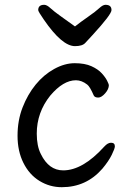

<svg xmlns="http://www.w3.org/2000/svg" viewBox="-20 -755 540 799"><path d="M237 24Q187 24 144.5 -2Q102 -28 77.5 -77Q53 -126 53 -190Q53 -254 74 -308Q95 -362 128.5 -403Q162 -444 205.5 -468Q249 -492 291 -492Q333 -492 360.5 -479.5Q388 -467 403.5 -450Q419 -433 426 -418.5Q433 -404 433 -401Q433 -384 417.5 -366.5Q402 -349 389 -349Q374 -349 370 -358Q354 -395 343 -403Q320 -421 296 -421Q243 -421 189 -357Q133 -287 133 -199Q133 -147 150 -114Q183 -46 243 -46Q324 -46 413 -144Q428 -161 442 -161Q458 -161 458 -146Q458 -137 445 -110.5Q432 -84 406 -53Q339 24 237 24ZM292 -563Q238 -563 162 -674Q139 -707 139 -713Q139 -735 164 -735Q175 -735 190 -721Q205 -707 235.5 -685.5Q266 -664 292 -645Q316 -664 347 -685.5Q378 -707 393 -721Q408 -735 419 -735Q444 -735 444 -713Q444 -695 365 -609Q347 -590 335 -576.5Q323 -563 292 -563Z"/></svg>

Font: LXGW WenKai Mono Medium
Style: Regular
Weight: 500
Monospace: yes
Designer: LXGW / Fontworks Inc.
Foundry: LXGW / Fontworks Inc.
Version: Version 1.520; June 14, 2025